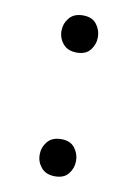

<svg xmlns="http://www.w3.org/2000/svg" viewBox="-67 -577 455 629"><g transform="rotate(10 160.5 -262.5)"><path d="M159.2 -406.7Q128.9 -406.7 113.3 -425.5Q97.7 -444.3 97.7 -468.3Q97.7 -492.2 113 -511.2Q128.4 -530.3 159.2 -530.3Q189.5 -530.3 204.1 -511.2Q218.8 -492.2 218.8 -468.3Q218.8 -444.3 204.1 -425.5Q189.5 -406.7 159.2 -406.7ZM159.2 4.9Q128.9 4.9 113.3 -13.9Q97.7 -32.7 97.7 -56.6Q97.7 -80.6 113 -99.6Q128.4 -118.7 159.2 -118.7Q189.5 -118.7 204.1 -99.6Q218.8 -80.6 218.8 -56.6Q218.8 -32.7 204.1 -13.9Q189.5 4.9 159.2 4.9Z"/></g></svg>

Font: Comme
Style: Regular
Weight: 400
Designer: Vernon Adams
Foundry: Vernon Adams
Version: Version 1.000;gftools[0.9.27]